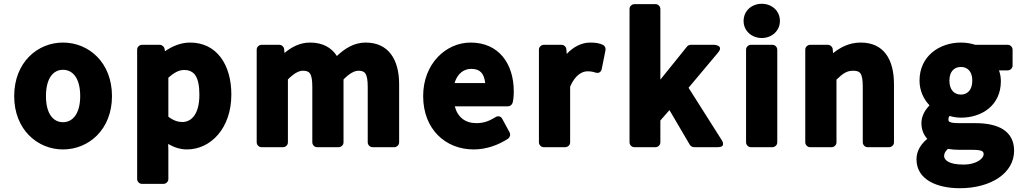

<svg xmlns="http://www.w3.org/2000/svg" viewBox="-20 -753 5436 1015"><path d="M55 -245C55 -69 177 37 313 37C450 37 572 -69 572 -245C572 -422 450 -528 313 -528C177 -528 55 -422 55 -245ZM223 -245C223 -339 261 -384 313 -384C365 -384 404 -339 404 -245C404 -153 365 -107 313 -107C261 -107 223 -152 223 -245Z M869 8C900 26 933 37 968 37C1094 37 1203 -75 1203 -253C1203 -412 1125 -528 985 -528C936 -528 891 -509 852 -482L850 -495C848 -506 837 -516 825 -516H730C719 -516 705 -506 705 -491V194C705 205 715 219 730 219H845C856 219 870 209 870 194V40ZM870 -136V-342C902 -371 928 -383 953 -383C1007 -383 1034 -347 1034 -252C1034 -147 990 -108 944 -108C923 -108 899 -114 870 -136Z M1337 0C1337 11 1347 25 1362 25H1477C1488 25 1502 15 1502 0V-333C1535 -367 1562 -379 1580 -379C1615 -379 1631 -369 1631 -293V0C1631 11 1641 25 1656 25H1771C1782 25 1796 15 1796 0V-333C1828 -366 1855 -379 1874 -379C1907 -379 1924 -369 1924 -293V0C1924 11 1934 25 1949 25H2065C2076 25 2090 15 2090 0V-308C2090 -438 2034 -528 1913 -528C1852 -528 1803 -497 1761 -457C1732 -502 1685 -528 1619 -528C1565 -528 1521 -504 1484 -473L1482 -494C1481 -505 1470 -516 1457 -516H1362C1351 -516 1337 -506 1337 -491Z M2217 -245C2217 -70 2335 37 2484 37C2552 37 2616 13 2666 -20C2676 -27 2680 -42 2674 -53L2635 -125C2627 -140 2611 -141 2600 -134C2567 -113 2536 -102 2499 -102C2440 -102 2400 -132 2384 -191H2666C2676 -191 2687 -199 2690 -210C2694 -225 2696 -246 2696 -270C2696 -416 2617 -528 2468 -528C2338 -528 2217 -417 2217 -245ZM2383 -314C2398 -365 2433 -389 2471 -389C2516 -389 2539 -367 2545 -314Z M2829 0C2829 11 2839 25 2854 25H2969C2980 25 2994 15 2994 0V-295C3021 -358 3059 -376 3085 -376C3104 -376 3113 -374 3129 -369C3149 -363 3159 -377 3161 -388L3181 -488C3183 -498 3178 -511 3167 -516C3148 -525 3127 -528 3100 -528C3055 -528 3012 -506 2976 -468L2974 -493C2973 -505 2962 -516 2949 -516H2854C2843 -516 2829 -506 2829 -491Z M3308 0C3308 11 3318 25 3333 25H3446C3457 25 3471 15 3471 0V-116L3519 -171L3627 13C3631 19 3640 25 3649 25H3774C3822 25 3795 -13 3795 -13L3620 -289L3776 -475C3808 -513 3757 -516 3757 -516H3631C3624 -516 3617 -513 3612 -507L3471 -332V-706C3471 -717 3461 -731 3446 -731H3333C3322 -731 3308 -721 3308 -706Z M4007 -552C4059 -552 4103 -589 4103 -642C4103 -696 4060 -733 4007 -733C3954 -733 3911 -696 3911 -642C3911 -589 3955 -552 4007 -552ZM3924 0C3924 11 3934 25 3949 25H4064C4075 25 4089 15 4089 0V-491C4089 -502 4079 -516 4064 -516H3949C3938 -516 3924 -506 3924 -491Z M4237 0C4237 11 4247 25 4262 25H4377C4388 25 4402 15 4402 0V-332C4437 -366 4458 -379 4489 -379C4526 -379 4541 -369 4541 -293V0C4541 11 4551 25 4566 25H4681C4692 25 4706 15 4706 0V-308C4706 -438 4653 -528 4530 -528C4471 -528 4424 -504 4384 -472L4382 -494C4381 -505 4370 -516 4357 -516H4262C4251 -516 4237 -506 4237 -491Z M4971 72C4971 60 4976 48 4991 34C5009 37 5028 39 5051 39H5118C5175 39 5180 48 5180 63C5180 82 5147 117 5072 117C4995 117 4971 92 4971 72ZM4825 89C4825 198 4935 242 5054 242C5219 242 5341 162 5341 44C5341 -61 5257 -102 5136 -102H5049C4991 -102 4994 -114 4994 -122C4994 -132 4996 -135 5000 -140C5020 -134 5041 -131 5060 -131C5173 -131 5271 -198 5271 -323C5271 -344 5268 -362 5261 -381H5308C5319 -381 5333 -391 5333 -406V-491C5333 -502 5323 -516 5308 -516H5136C5115 -523 5088 -528 5060 -528C4947 -528 4841 -457 4841 -327C4841 -272 4864 -227 4894 -196C4872 -174 4851 -141 4851 -102C4851 -68 4863 -40 4882 -19C4847 10 4825 46 4825 89ZM5060 -253C5027 -253 4999 -275 4999 -327C4999 -377 5026 -399 5060 -399C5093 -399 5120 -377 5120 -327C5120 -275 5092 -253 5060 -253Z"/></svg>

Font: Falling Sky
Style: Blk
Weight: 900
Designer: Paul D. Hunt
Foundry: Adobe Systems Incorporated
Version: Version 1.02